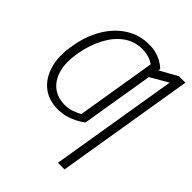

<svg xmlns="http://www.w3.org/2000/svg" viewBox="-215 -665 981 981"><g transform="rotate(45 275.0 -174.5)"><path d="M192.4 -29.3Q219.2 -29.3 242.7 -36.9Q266.1 -44.4 287.6 -56.6L332.5 -329.1H380.4L333 -41Q310.5 -24.4 286.9 -12.7Q263.2 -1 237.8 5.4Q212.4 11.7 184.1 11.7Q118.2 11.2 74.2 -23.9Q30.3 -59.1 12.7 -119.1Q-4.9 -179.2 6.3 -254.4L8.8 -268.1Q22 -352.1 60.1 -416.5Q98.1 -481 154.8 -517.3Q211.4 -553.7 280.8 -553.2Q307.6 -553.7 330.6 -547.9Q353.5 -542 373.5 -531Q393.6 -520 409.7 -504.4L363.8 -227.5H315.9L358.4 -486.8Q341.8 -499 320.3 -505.6Q298.8 -512.2 272.9 -512.2Q217.3 -512.2 173.3 -480.7Q129.4 -449.2 99.9 -394Q70.3 -338.9 56.6 -268.1L54.2 -252Q43.5 -186 57.4 -136Q71.3 -85.9 106 -58.1Q140.6 -30.3 192.4 -29.3ZM550.3 -545.9 426.8 204.1H378.9L493.2 -489.3L376 -421.4L385.7 -480.5L503.4 -545.9Z"/></g></svg>

Font: Inter 28pt ExtraLight
Style: Italic
Weight: 250
Italic angle: -9.3988°
Designer: Rasmus Andersson
Foundry: rsms
Version: Version 4.001;git-66647c0bb